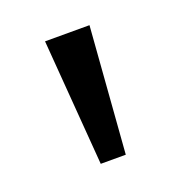

<svg xmlns="http://www.w3.org/2000/svg" viewBox="-63 -770 347 369"><g transform="rotate(-20 110.5 -585.0)"><path d="M155.8 -713.9 136.2 -456.1H85L64.9 -713.9Z"/></g></svg>

Font: Open Sans Y to K
Style: Regular
Weight: 400
Version: Version 1.10